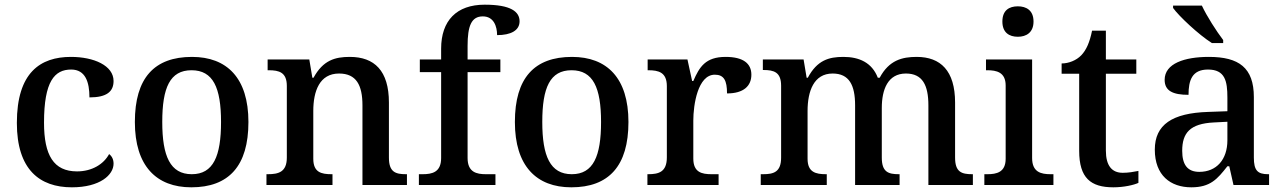

<svg xmlns="http://www.w3.org/2000/svg" viewBox="-20 -790 5479 820"><path d="M287 10C407 10 465 -43 465 -91C465 -109 458 -123 446 -132C423 -89 373 -58 309 -58C209 -58 168 -127 168 -266C168 -443 213 -493 284 -493C345 -493 362 -439 362 -374C436 -374 465 -399 465 -444C465 -510 381 -547 283 -547C152 -547 52 -480 52 -265C52 -66 149 10 287 10Z M797 10C957 10 1041 -81 1041 -269C1041 -457 949 -547 800 -547C639 -547 556 -457 556 -269C556 -81 648 10 797 10ZM799 -46C707 -46 673 -123 673 -269C673 -416 706 -490 798 -490C890 -490 924 -416 924 -269C924 -123 891 -46 799 -46Z M1118 0H1400V-46H1396C1352 -46 1318 -54 1318 -112V-316C1318 -401 1345 -476 1428 -476C1502 -476 1528 -426 1528 -340V0H1718V-46H1714C1669 -46 1641 -55 1641 -117V-352C1641 -488 1579 -547 1474 -547C1411 -547 1360 -533 1319 -458H1314L1301 -536H1123V-490H1128C1172 -490 1205 -481 1205 -423V-117C1205 -55 1169 -46 1124 -46H1118Z M1769 0H2096V-46H2055C2016 -46 1977 -54 1977 -115V-482H2117V-536H1977V-594C1977 -679 1993 -720 2042 -720C2089 -720 2103 -677 2103 -640C2162 -640 2199 -660 2199 -699C2199 -740 2162 -770 2050 -770C1930 -770 1864 -702 1864 -582V-536H1773V-482H1864V-115C1864 -54 1825 -46 1785 -46H1769Z M2420 10C2580 10 2664 -81 2664 -269C2664 -457 2572 -547 2423 -547C2262 -547 2179 -457 2179 -269C2179 -81 2271 10 2420 10ZM2422 -46C2330 -46 2296 -123 2296 -269C2296 -416 2329 -490 2421 -490C2513 -490 2547 -416 2547 -269C2547 -123 2514 -46 2422 -46Z M2745 0H3049V-46H3019C2977 -46 2941 -54 2941 -113V-275C2941 -342 2960 -471 3033 -471C3072 -471 3085 -446 3085 -391C3156 -391 3189 -423 3189 -471C3189 -519 3154 -547 3079 -547C2993 -547 2967 -504 2941 -444H2936L2916 -536H2746V-490H2749C2793 -490 2828 -481 2828 -422V-118C2828 -55 2793 -46 2748 -46H2745Z M3229 0H3511V-46H3508C3464 -46 3429 -54 3429 -112V-316C3429 -401 3456 -476 3536 -476C3607 -476 3632 -426 3632 -340V0H3822V-46H3819C3774 -46 3746 -55 3746 -117V-329C3746 -408 3772 -476 3849 -476C3920 -476 3945 -426 3945 -340V0H4135V-46H4132C4087 -46 4059 -55 4059 -117V-352C4059 -488 3997 -547 3895 -547C3833 -547 3777 -533 3737 -458H3729C3704 -523 3649 -547 3582 -547C3520 -547 3470 -533 3430 -458H3425L3412 -536H3238V-491H3241C3285 -491 3316 -482 3316 -424V-117C3316 -55 3284 -46 3239 -46H3229Z M4327 -633C4363 -633 4394 -651 4394 -698C4394 -746 4363 -763 4327 -763C4290 -763 4261 -746 4261 -698C4261 -651 4290 -633 4327 -633ZM4184 0H4479V-46H4467C4427 -46 4388 -54 4388 -115V-536H4191V-490H4197C4235 -490 4275 -482 4275 -425V-112C4275 -54 4236 -46 4197 -46H4184Z M4735 10C4780 10 4823 0 4842 -9V-60C4821 -56 4800 -52 4775 -52C4729 -52 4703 -82 4703 -147V-475H4833V-536H4703V-659H4644C4634 -610 4620 -577 4598 -554C4577 -532 4544 -519 4514 -519V-475H4589V-146C4589 -30 4638 10 4735 10Z M5156 -606H5204V-619C5175 -657 5134 -721 5113 -766H4990V-756C5015 -721 5099 -642 5156 -606ZM5068 10C5149 10 5179 -25 5222 -80H5230L5248 0H5400V-46H5396C5351 -46 5335 -62 5335 -117V-375C5335 -501 5271 -547 5143 -547C5039 -547 4954 -519 4954 -449C4954 -402 4989 -385 5056 -385C5056 -447 5071 -493 5139 -493C5212 -493 5222 -444 5222 -373V-315L5139 -312C4987 -307 4912 -258 4912 -151C4912 -41 4979 10 5068 10ZM5102 -56C5052 -56 5029 -86 5029 -146C5029 -222 5062 -262 5164 -267L5222 -270V-191C5222 -108 5175 -56 5102 -56Z"/></svg>

Font: Noto Naskh Arabic UI Medium
Style: Regular
Weight: 500
Designer: Monotype Design Team, David Williams, Mohamad Dakak and Nizar Qandah
Foundry: Monotype Imaging Inc.
Version: Version 2.014